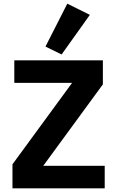

<svg xmlns="http://www.w3.org/2000/svg" viewBox="-20 -1027 640 1047"><path d="M551 0H48V-131L373 -575H58V-698H541V-567L216 -123H551ZM316 -730 228 -773 347 -1007 470 -946Z"/></svg>

Font: iA Writer Quattro V
Style: Regular
Weight: 400
Designer: Mike Abbink, Paul van der Laan, Pieter van Rosmalen, Oliver Reichenstein
Foundry: Information Architects Inc.
Version: Version 2.000